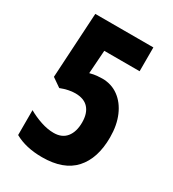

<svg xmlns="http://www.w3.org/2000/svg" viewBox="-176 -813 833 922"><g transform="rotate(30 240.5 -352.0)"><path d="M264 -462Q315 -462 354 -433.5Q393 -405 415 -354Q437 -303 437 -236Q437 -119 378.5 -54.5Q320 10 201 10Q111 10 49 -25V-163Q82 -144 119.5 -131.5Q157 -119 191 -119Q237 -119 261 -149Q285 -179 285 -231Q285 -281 260.5 -308.5Q236 -336 187 -336Q151 -336 107 -319L58 -353L79 -714H401V-582H205L196 -453Q218 -459 235 -460.5Q252 -462 264 -462Z"/></g></svg>

Font: Noto Sans Thai ExtCond ExtBd
Style: Regular
Weight: 800
Width: 2
Designer: Monotype Design Team
Foundry: Monotype Imaging Inc.
Version: Version 2.002; ttfautohint (v1.8.4.7-5d5b)